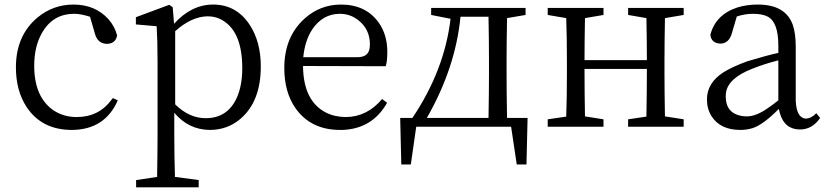

<svg xmlns="http://www.w3.org/2000/svg" viewBox="-20 -548 3576 830"><path d="M467.8 -124 489.3 -114.3Q433.6 12.7 291 13.7Q160.2 13.7 94.7 -85.9Q48.8 -156.2 48.8 -256.8Q48.8 -394.5 142.6 -472.7Q210 -528.3 297.9 -528.3Q390.6 -528.3 448.2 -465.8Q476.6 -433.6 486.3 -394.5Q479.5 -359.4 442.4 -358.4Q402.3 -359.4 390.6 -401.4L369.1 -475.6Q329.1 -488.3 300.8 -488.3Q207 -488.3 160.2 -403.3Q127.9 -345.7 127.9 -263.7Q127.9 -128.9 210.9 -71.3Q254.9 -42 311.5 -42Q408.2 -42 463.9 -119.1Q466.8 -122.1 467.8 -124Z M737.3 -413.1V-96.7Q797.9 -37.1 869.1 -37.1Q963.9 -37.1 1003.9 -126Q1027.3 -178.7 1027.3 -252.9Q1027.3 -405.3 947.3 -457Q916 -477.5 877.9 -477.5Q807.6 -476.6 737.3 -413.1ZM726.6 -516.6 732.4 -445.3Q807.6 -528.3 901.4 -528.3Q1002 -528.3 1059.6 -440.4Q1107.4 -367.2 1107.4 -260.7Q1107.4 -110.4 1020.5 -35.2Q963.9 13.7 886.7 13.7Q794.9 12.7 733.4 -60.5V32.2Q733.4 126 736.3 216.8L838.9 230.5V261.7H568.4V230.5L659.2 216.8Q661.1 97.7 661.1 34.2V-282.2Q661.1 -372.1 657.2 -434.6L567.4 -442.4V-473.6L711.9 -527.3Z M1291 -300.8H1525.4Q1574.2 -300.8 1578.1 -342.8Q1579.1 -348.6 1579.1 -355.5Q1579.1 -422.9 1527.3 -461.9Q1493.2 -488.3 1449.2 -488.3Q1375 -488.3 1329.1 -419.9Q1297.9 -371.1 1291 -300.8ZM1647.5 -261.7 1290 -262.7Q1291 -112.3 1388.7 -61.5Q1427.7 -42 1475.6 -42Q1567.4 -43 1631.8 -120.1L1653.3 -103.5Q1589.8 8.8 1460.9 13.7Q1455.1 13.7 1450.2 13.7Q1323.2 13.7 1256.8 -81.1Q1209 -150.4 1209 -253.9Q1209 -389.6 1297.9 -468.8Q1365.2 -528.3 1454.1 -528.3Q1561.5 -528.3 1617.2 -450.2Q1654.3 -397.5 1654.3 -324.2Q1654.3 -282.2 1647.5 -261.7Z M1825.2 -38.1H2091.8Q2093.8 -149.4 2093.8 -227.5V-286.1Q2093.8 -366.2 2091.8 -475.6H1970.7Q1949.2 -254.9 1825.2 -38.1ZM2171.9 -38.1H2260.7L2255.9 163.1H2213.9L2189.5 0H1779.3L1755.9 163.1H1714.8L1710 -38.1H1762.7Q1901.4 -244.1 1927.7 -466.8L1843.8 -483.4V-513.7H2252V-483.4L2171.9 -469.7Q2169.9 -360.4 2169.9 -286.1V-227.5Q2169.9 -149.4 2171.9 -38.1Z M2935.5 -483.4 2854.5 -469.7Q2852.5 -360.4 2852.5 -286.1V-227.5Q2852.5 -154.3 2854.5 -44.9L2935.5 -32.2V0H2695.3V-32.2L2774.4 -43.9Q2776.4 -153.3 2776.4 -250H2506.8Q2506.8 -152.3 2508.8 -44.9L2588.9 -32.2V0H2347.7V-32.2L2427.7 -43.9Q2430.7 -126 2430.7 -227.5V-286.1Q2430.7 -387.7 2427.7 -469.7L2347.7 -483.4V-513.7H2588.9V-483.4L2508.8 -469.7Q2506.8 -362.3 2506.8 -288.1H2776.4Q2776.4 -364.3 2774.4 -469.7L2695.3 -483.4V-513.7H2935.5Z M3344.7 -114.3V-287.1Q3283.2 -271.5 3232.4 -251Q3127 -210 3118.2 -146.5Q3117.2 -138.7 3117.2 -131.8Q3117.2 -59.6 3184.6 -46.9Q3196.3 -44.9 3209 -44.9Q3250 -44.9 3302.7 -83Q3320.3 -94.7 3344.7 -114.3ZM3508.8 -58.6 3525.4 -38.1Q3491.2 11.7 3438.5 11.7Q3372.1 11.7 3351.6 -57.6Q3348.6 -67.4 3346.7 -77.1Q3279.3 -8.8 3233.4 5.9Q3208 13.7 3180.7 13.7Q3093.8 13.7 3055.7 -45.9Q3036.1 -77.1 3036.1 -118.2Q3036.1 -189.5 3107.4 -235.4Q3146.5 -259.8 3210.9 -283.2Q3298.8 -309.6 3344.7 -319.3V-350.6Q3344.7 -451.2 3299.8 -475.6Q3276.4 -488.3 3235.4 -488.3Q3199.2 -488.3 3165 -476.6L3143.6 -403.3Q3130.9 -360.4 3094.7 -359.4Q3054.7 -361.3 3050.8 -397.5Q3073.2 -484.4 3167 -515.6Q3208 -528.3 3255.9 -528.3Q3376 -528.3 3407.2 -440.4Q3419.9 -402.3 3419.9 -347.7V-111.3Q3423.8 -38.1 3462.9 -35.2Q3487.3 -36.1 3508.8 -58.6Z"/></svg>

Font: GenYoMin JP Regular
Style: Regular
Weight: 400
Version: Version 1.001;PS 1;hotconv 16.6.51;makeotf.lib2.5.65220 DEVE